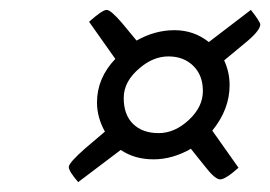

<svg xmlns="http://www.w3.org/2000/svg" viewBox="-20 -569 546 388"><path d="M263 -432Q230 -405 230 -371Q230 -337 249 -318.5Q268 -300 300.5 -300Q333 -300 361.5 -326.5Q390 -353 390 -385Q390 -417 370.5 -436Q351 -455 320.5 -455Q290 -455 263 -432ZM367 -269Q329 -247 290.5 -247Q252 -247 224 -266L138 -201Q119 -223 119 -231.5Q119 -240 152 -269L192 -303Q176 -332 176 -362Q176 -411 213 -450L160 -525Q187 -549 195.5 -549Q204 -549 227 -522L256 -487Q293 -508 332.5 -508Q372 -508 402 -484L487 -549Q506 -525 506 -519Q505 -506 474 -481L433 -447Q444 -423 444 -397Q444 -348 409 -305L462 -230Q435 -206 424.5 -206.5Q414 -207 394 -233L366 -268Z"/></svg>

Font: Economica
Style: Italic
Weight: 400
Designer: Vicente Lamonaca
Foundry: Vicente Lamonaca
Version: Version 1.100